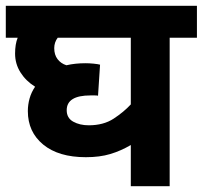

<svg xmlns="http://www.w3.org/2000/svg" viewBox="-20 -642 699 662"><path d="M659 -512H565V0H431V-142Q397 -122 360.5 -111Q324 -100 276 -100Q182 -100 129 -143.5Q76 -187 76 -259Q76 -281 82 -302.5Q88 -324 101 -343Q69 -363 50.5 -392.5Q32 -422 32 -457Q32 -490 41 -512H0V-622H659ZM210 -262Q210 -235 232.5 -222.5Q255 -210 286 -210Q337 -210 372 -233Q407 -256 431 -282V-512H179Q167 -496 167 -476Q167 -453 178.5 -438Q190 -423 209 -417Q239 -424 275 -424Q288 -424 303 -422.5Q318 -421 325 -419L318 -312Q314 -313 307 -313Q300 -313 292 -313Q210 -313 210 -262Z"/></svg>

Font: RS Noto Sans
Style: Bold
Weight: 700
Designer: Monotype Design Team
Foundry: Monotype Imaging Inc.
Version: Version 3.10